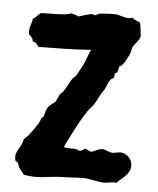

<svg xmlns="http://www.w3.org/2000/svg" viewBox="-47 -612 572 694"><g transform="rotate(5 238.5 -265.5)"><path d="M449 -30C449 -53 429 -75 405 -75C396 -75 387 -71 377 -71C364 -71 352 -81 339 -81C325 -81 313 -71 300 -68C292 -69 286 -76 277 -77C269 -73 265 -67 255 -68C243 -79 215 -69 200 -77C223 -123 245 -170 274 -213C281 -223 290 -231 297 -242C308 -259 314 -277 326 -293C335 -306 338 -324 348 -335C351 -338 356 -338 358 -342C361 -347 359 -353 361 -358L368 -361C371 -368 374 -376 374 -384C389 -387 404 -422 410 -435C413 -442 413 -451 416 -458C423 -471 442 -487 442 -501C442 -505 437 -546 435 -548C426 -554 414 -556 406 -564C402 -562 397 -561 392 -561C374 -561 358 -571 341 -571C325 -571 303 -570 287 -568C282 -567 275 -561 271 -561C266 -561 264 -564 261 -564C249 -564 224 -554 210 -551C203 -558 192 -557 184 -561C177 -550 93 -554 74 -551C65 -544 59 -534 48 -529C47 -513 38 -498 38 -483C38 -466 45 -468 52 -458C54 -455 53 -451 55 -448C57 -446 65 -444 68 -442C70 -436 77 -431 77 -429C141 -430 204 -430 268 -435C259 -420 256 -403 248 -387C241 -370 231 -355 223 -339C220 -333 213 -331 210 -326C195 -305 189 -280 168 -264C167 -255 158 -248 158 -239C149 -230 136 -224 129 -213C122 -202 122 -189 116 -177L110 -174C108 -171 108 -168 107 -164C98 -144 81 -124 68 -106C64 -101 58 -99 55 -93C51 -88 51 -80 48 -74C41 -58 28 -45 28 -26C28 -22 29 -19 29 -16C31 -6 35 -11 39 -6C43 -2 42 5 45 10C51 19 58 27 65 36C78 38 92 40 106 40C139 40 172 32 205 32C230 32 254 29 278 29C305 29 331 39 358 39C369 39 380 35 391 35C394 35 397 35 400 36C419 16 449 1 449 -30Z"/></g></svg>

Font: Margarine
Style: Regular
Weight: 400
Designer: Astigmatic (AOETI)
Foundry: Astigmatic (AOETI)
Version: Version 1.000